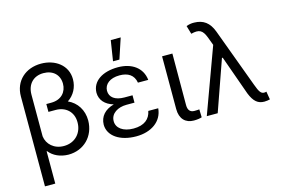

<svg xmlns="http://www.w3.org/2000/svg" viewBox="-117 -1041 2233 1511"><g transform="rotate(-15 999.5 -285.0)"><path d="M298 -737C172 -737 79 -655 79 -528V204H163V-59L166 -60C201 -15 258 10 323 11C449 11 541 -81 542 -209C542 -294 498 -363 426 -395C479 -430 510 -488 510 -554C510 -668 413 -737 298 -737ZM163 -181V-520C163 -607 217 -660 297 -660C375 -660 425 -612 425 -540C425 -474 381 -419 297 -419H257V-355H314C396 -356 457 -303 457 -218C458 -131 398 -64 306 -64C226 -64 171 -116 163 -181Z M851 -608H903L958 -774H877ZM651 -144C652 -53 743 10 876 10C998 10 1090 -53 1099 -159H1018C1006 -96 960 -55 871 -55C785 -55 734 -96 734 -150C733 -215 796 -250 864 -250H930V-310H864C789 -310 745 -342 745 -396C746 -449 792 -488 871 -488C939 -488 986 -460 997 -395H1081C1070 -497 986 -553 875 -553C749 -553 662 -496 661 -402C662 -343 700 -299 769 -279C695 -259 652 -212 651 -144Z M1234 -546V-116C1234 -36 1278 7 1346 7C1374 7 1398 3 1411 -2L1409 -67C1403 -66 1390 -65 1369 -65C1335 -65 1317 -85 1317 -126L1318 -546Z M1920 7C1936 7 1954 4 1966 1L1955 -65C1949 -63 1942 -62 1937 -62C1912 -62 1898 -79 1875 -143L1697 -624C1668 -701 1620 -736 1546 -737C1524 -738 1504 -734 1482 -726L1502 -658C1569 -675 1596 -661 1621 -596L1646 -529L1452 0H1541L1686 -412H1692L1694 -407L1807 -90C1835 -20 1868 7 1920 7Z"/></g></svg>

Font: Wafeq
Style: Regular
Weight: 400
Designer: Rasmus Andersson & Azza Alameddine
Foundry: Google & TypeTogether
Version: Version 3.000;FEAKit 1.0